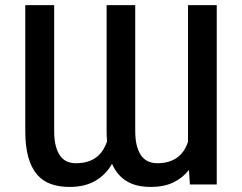

<svg xmlns="http://www.w3.org/2000/svg" viewBox="-20 -732 960 762"><path d="M80.3 -213.1V-711.6H195V-213.1Q195 -175.4 202.1 -150.4Q209.2 -125.4 220.9 -110.8Q232.6 -96.2 248.2 -90.2Q263.8 -84.2 280.9 -84.2Q307.2 -84.2 327.4 -90.4Q347.7 -96.6 362.7 -108.1Q377.8 -119.7 388.1 -135.7Q398.4 -151.6 404.8 -171.2Q404.1 -181.1 403.6 -191.4Q403.1 -201.7 403.1 -213.1V-711.6H516.7V-213.1Q516.7 -175.4 524 -150.4Q531.2 -125.4 543.3 -110.8Q555.4 -96.2 571.2 -90.2Q587 -84.2 604 -84.2Q629.6 -84.2 649.7 -90.4Q669.7 -96.6 684.7 -107.8Q699.6 -119 709.9 -134.8Q720.2 -150.6 726.2 -169.7V-711.6H840.2V0H733.7L729.8 -57.5Q704.9 -25.6 667.6 -7.8Q630.3 9.9 578.8 9.9Q552.2 9.9 528.9 5Q505.7 0 486.2 -11Q466.6 -22 451 -39.6Q435.4 -57.2 424.7 -82Q400.6 -39.1 358.8 -14.6Q317.1 9.9 256 9.9Q214.8 9.9 182.2 -1.6Q149.5 -13.1 127 -39.4Q104.4 -65.7 92.3 -108.3Q80.3 -150.9 80.3 -213.1Z"/></svg>

Font: Cannonade Med
Style: Regular
Weight: 500
Designer: Rasmus Andersson
Foundry: rsms
Version: Version 3.012;git-f93a4a705